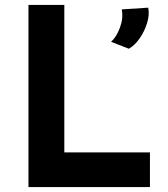

<svg xmlns="http://www.w3.org/2000/svg" viewBox="-20 -756 680 776"><path d="M95 -736H240V-140H586V0H95ZM501 -559 429 -587Q451 -607 465 -645Q479 -683 472 -718L579 -725Q585 -697 574.5 -663Q564 -629 544.5 -601Q525 -573 501 -559Z"/></svg>

Font: Reem Kufi
Style: Regular
Weight: 400
Designer: Khaled Hosny
Version: Version 1.6